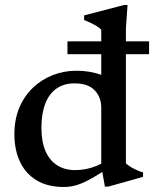

<svg xmlns="http://www.w3.org/2000/svg" viewBox="-20 -736 616 767"><path d="M384.5 -305Q384.5 -348 358 -375.5Q331.5 -403 277.5 -403Q235.5 -403 205.8 -382.2Q176 -361.5 160.8 -321.8Q145.5 -282 145.5 -225.5Q145.5 -169.5 162 -132Q178.5 -94.5 208.8 -75.5Q239 -56.5 279.5 -56.5Q314.5 -56.5 348 -67Q381.5 -77.5 413.5 -100V-64.5Q376 -40.5 349.8 -25.5Q323.5 -10.5 304 -2.8Q284.5 5 268.2 8Q252 11 235 11Q170.5 11 126.5 -15.5Q82.5 -42 60 -89.5Q37.5 -137 37.5 -199.5Q37.5 -259.5 57.5 -306.5Q77.5 -353.5 112.2 -386.2Q147 -419 191.5 -436.2Q236 -453.5 286 -453.5Q313 -453.5 337.5 -449.2Q362 -445 387.8 -436.2Q413.5 -427.5 443 -412.5L384.5 -390V-617Q378 -624.5 367.5 -631Q357 -637.5 344 -643.8Q331 -650 316 -656V-674.5L475.5 -716H489.5L483 -623V-83Q488 -78.5 496 -73Q504 -67.5 513.8 -62.5Q523.5 -57.5 533.2 -53.5Q543 -49.5 551.5 -47.5V-29.5L412.5 9.5H399L384.5 -73ZM249.5 -519.5V-571H575.5V-519.5Z"/></svg>

Font: Newsreader 16pt 16pt Medium
Style: Regular
Weight: 500
Version: Version 1.003